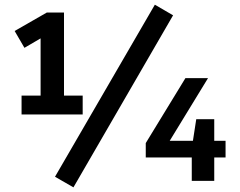

<svg xmlns="http://www.w3.org/2000/svg" viewBox="-20 -766 1017 813"><path d="M712.9 -701.2 635.7 -746.1 212.9 -17.6 291 27.3ZM765.1 -435.1 597.2 -160.2V-99.1H792V0H887.2V-99.1H935.1V-169.9H887.2V-261.2H811L796.9 -169.9H698.7L860.8 -435.1ZM330.1 -281.2V-361.3H251V-712.9H178.2L42 -634.8L83.5 -563.5L151.9 -603.5V-361.3H71.3V-281.2Z"/></svg>

Font: Winston Medium
Style: Regular
Weight: 500
Designer: Vernon Adams, Kim Jin-seong, David Berlow, Cristiano Sobral
Foundry: The Winston Project Authors
Version: Version 3.004